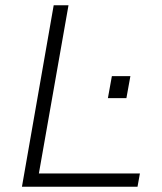

<svg xmlns="http://www.w3.org/2000/svg" viewBox="-20 -706 613 726"><path d="M63 0 183 -686H239L127 -50H509L500 0ZM388 -335 403 -418H473L458 -335Z"/></svg>

Font: Archivo SemiExpanded Thin
Style: Italic
Weight: 250
Width: 6
Italic angle: -10°
Designer: Hector Gatti
Foundry: Omnibus-Type
Version: Version 2.001